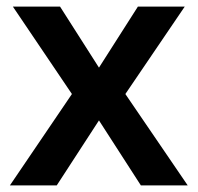

<svg xmlns="http://www.w3.org/2000/svg" viewBox="-20 -562 599 582"><path d="M198 -277 19 -542H162L280 -357L398 -542H540L360 -277L549 0H407L280 -197L152 0H10Z"/></svg>

Font: Noto Sans Medefaidrin SemiBold
Style: Regular
Weight: 600
Designer: Dalton Maag Ltd
Foundry: Dalton Maag Ltd
Version: Version 1.002; ttfautohint (v1.8.4.7-5d5b)